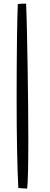

<svg xmlns="http://www.w3.org/2000/svg" viewBox="-20 -786 284 1085"><path d="M133.5 279.5Q124.5 279.5 108.5 278.5Q92.5 277.5 83.5 276Q79 191.5 76.5 63.2Q74 -65 74 -229.5Q74 -307.5 74.5 -399.8Q75 -492 76.2 -585.8Q77.5 -679.5 80.5 -763Q87.5 -764.5 101.5 -765Q115.5 -765.5 127.5 -765.5Q130.5 -694 132.5 -599Q134.5 -504 136.2 -398.5Q138 -293 139 -189Q140 -85 140 5Q140 103 138.5 176.2Q137 249.5 133.5 279.5Z"/></svg>

Font: Grandstander ExtraLight
Style: Regular
Weight: 200
Designer: Tyler Finck
Foundry: Etcetera Type Co
Version: Version 1.200; ttfautohint (v1.8.3)